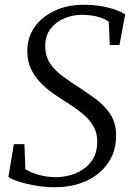

<svg xmlns="http://www.w3.org/2000/svg" viewBox="-20 -771 558 802"><path d="M211 11Q167.5 11 127.2 4Q87 -3 57 -13Q27 -23 15 -32L38 -169H82L86 -64.5Q107 -50.5 141.5 -40.8Q176 -31 214 -31Q243 -31 272.5 -39Q302 -47 327.2 -63.8Q352.5 -80.5 368.5 -107.2Q384.5 -134 386 -171Q388 -213.5 370 -244Q352 -274.5 323 -297.8Q294 -321 261.5 -341.5Q233.5 -359 204.2 -379.2Q175 -399.5 150.2 -424.8Q125.5 -450 110 -481.8Q94.5 -513.5 94 -554Q93.5 -614.5 125 -658.5Q156.5 -702.5 209.8 -726.8Q263 -751 326.5 -751Q371 -751 405.8 -744.8Q440.5 -738.5 465 -729.2Q489.5 -720 503 -711L479 -583H438.5L434.5 -680.5Q419 -692 390.5 -700.5Q362 -709 320.5 -709Q284 -709 249.5 -694.8Q215 -680.5 192.2 -652Q169.5 -623.5 169 -581Q168.5 -537 189.2 -506.2Q210 -475.5 241.8 -452.5Q273.5 -429.5 307 -408Q344 -384 380.2 -357.2Q416.5 -330.5 440.5 -294.5Q464.5 -258.5 465 -207Q465.5 -140 432 -91Q398.5 -42 341 -15.5Q283.5 11 211 11Z"/></svg>

Font: Merriweather 48pt Light
Style: Italic
Weight: 300
Italic angle: -7.8°
Version: Version 2.101